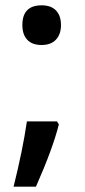

<svg xmlns="http://www.w3.org/2000/svg" viewBox="-20 -572 318 721"><path d="M136 -403Q171 -403 190 -423Q209 -443 209 -478Q209 -513 190.5 -532.5Q172 -552 136 -552Q64 -552 64 -478Q64 -442 82.5 -422.5Q101 -403 136 -403ZM31 129H115Q179 -16 201 -105L194 -116H81Q65 -7 31 129Z"/></svg>

Font: OpenSansMMV
Style: Semibold
Weight: 600
Designer: Steve Matteson
Foundry: Ascender Corporation
Version: Version 6.000